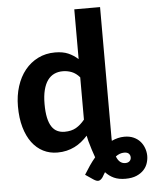

<svg xmlns="http://www.w3.org/2000/svg" viewBox="-61 -796 816 1024"><g transform="rotate(-5 347.5 -284.0)"><path d="M382.5 -68.5Q367 -51.5 349.8 -37.5Q332.5 -23.5 312.5 -13.5Q292.5 -3.5 269.5 2Q246.5 7.5 220 7.5Q178.5 7.5 144 -10Q109.5 -27.5 84.2 -61.2Q59 -95 45 -144Q31 -193 31 -256Q31 -313.5 46.8 -363Q62.5 -412.5 91.5 -448.5Q120.5 -484.5 161.5 -505Q202.5 -525.5 252.5 -525.5Q294.5 -525.5 323.2 -513Q352 -500.5 375.5 -479V-745.5H513.5V-53Q513.5 -46.5 513.5 -40.8Q513.5 -35 514 -29.5Q530 -37 547 -41.2Q564 -45.5 582 -45.5Q610.5 -45.5 631.5 -36Q652.5 -26.5 666.2 -11Q680 4.5 687.2 24.2Q694.5 44 695 64Q695.5 83.5 689.2 104Q683 124.5 668 141Q653 157.5 628.8 168Q604.5 178.5 569 178.5Q533 178.5 507.5 166.8Q482 155 463 134Q459 140 455.5 146.2Q452 152.5 448 159Q438 173.5 427 176.2Q416 179 398 167L356 138.5Q370.5 114.5 385.8 92.2Q401 70 417.5 50.5Q410 30 403 7.8Q396 -14.5 389 -39.5ZM267.5 -99.5Q304 -99.5 328.8 -113.8Q353.5 -128 375.5 -155V-381.5Q356 -404 333.2 -413Q310.5 -422 285 -422Q260 -422 239.5 -412.5Q219 -403 204.2 -382.8Q189.5 -362.5 181.5 -331Q173.5 -299.5 173.5 -256Q173.5 -213 180 -183Q186.5 -153 198.8 -134.5Q211 -116 228.5 -107.8Q246 -99.5 267.5 -99.5ZM573.5 39Q550 39 528 55.5Q536.5 77 548.5 86Q560.5 95 575 95Q590 95 598.2 87.2Q606.5 79.5 606.5 67Q606.5 55.5 598.8 47.2Q591 39 573.5 39Z"/></g></svg>

Font: Lato Heavy
Style: Regular
Weight: 800
Designer: Lukasz Dziedzic
Foundry: tyPoland Lukasz Dziedzic
Version: Version 2.007; 2014-02-27